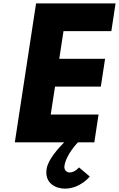

<svg xmlns="http://www.w3.org/2000/svg" viewBox="-20 -845 706 1140"><path d="M666.2 -825H194.2L68 0H361C325.5 36 265.2 103 256.8 158C243.5 245 312.9 275 364.9 275C456.9 275 512.9 203 512.9 203L449.2 149C449.2 149 424.6 179 393.6 179C376.6 179 358.8 165 362.6 140C373.3 70 443 0 443 0H540L565.2 -165H281.2L306.7 -331H578.7L603.9 -496H331.9L357 -660H641Z"/></svg>

Font: Sztylet
Style: BdObl
Weight: 700
Foundry: Cannot Into Space Fonts, PlusOne Fonts
Version: Version 0.12